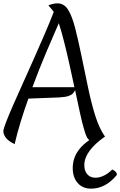

<svg xmlns="http://www.w3.org/2000/svg" viewBox="-22 -825 716 1143"><path d="M476 -64Q468 -90 454.5 -151Q441 -212 425 -289Q417 -269 400.5 -260Q384 -251 365 -248.5Q346 -246 330 -245L147 -238Q122 -169 101 -100Q80 -31 65 33Q25 13 11.5 -6.5Q-2 -26 -2 -44Q-2 -56 13.5 -96.5Q29 -137 55 -196.5Q81 -256 113.5 -327.5Q146 -399 179.5 -475Q213 -551 244 -622.5Q275 -694 298 -754Q289 -767 280.5 -776Q272 -785 266 -793Q295 -805 320 -805Q360 -805 383.5 -767Q407 -729 425 -659.5Q443 -590 463 -493Q483 -397 502 -305Q521 -213 545 -136.5Q569 -60 603 -12Q586 0 567 8Q548 16 535 16Q509 16 497.5 -4.5Q486 -25 476 -64ZM171 -306H421Q407 -372 391.5 -441.5Q376 -511 360 -574.5Q344 -638 328 -687Q296 -615 254 -515.5Q212 -416 171 -306ZM646 184Q674 196 674 216Q607 298 520 298Q470 298 440.5 264.5Q411 231 411 175Q411 46 581 -30L603 -12Q480 74 480 158Q480 193 498 213Q516 233 547 233Q572 233 598.5 219.5Q625 206 646 184Z"/></svg>

Font: Merienda Light
Style: Regular
Weight: 300
Designer: Eduardo Rodriguez Tunni
Foundry: Eduardo Rodriguez Tunni
Version: Version 2.001; ttfautohint (v1.8.4.7-5d5b)